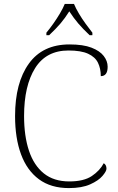

<svg xmlns="http://www.w3.org/2000/svg" viewBox="-20 -951 604 981"><path d="M332 10Q240 10 179 -35Q118 -80 87.5 -162.5Q57 -245 57 -358Q57 -528 127.5 -626Q198 -724 335 -724Q405 -724 447.5 -707.5Q490 -691 510 -665Q530 -639 530 -610Q530 -562 495 -562Q495 -601 480.5 -630.5Q466 -660 430 -676.5Q394 -693 330 -693Q216 -693 159.5 -603Q103 -513 103 -358Q103 -256 128 -181Q153 -106 204 -65Q255 -24 334 -24Q408 -24 449 -51.5Q490 -79 510 -117Q524 -109 524 -89Q524 -76 503.5 -52Q483 -28 440.5 -9Q398 10 332 10ZM217 -784Q233 -803 251.5 -829Q270 -855 286 -882Q302 -909 311 -931H358Q367 -909 383 -882Q399 -855 418 -829Q437 -803 452 -784V-771H438Q403 -804 380 -831Q357 -858 334 -893Q312 -858 289 -831Q266 -804 231 -771H217Z"/></svg>

Font: Noto Serif ExtraLight
Style: Regular
Weight: 200
Designer: Monotype Design Team
Foundry: Monotype Imaging Inc.
Version: Version 2.015; ttfautohint (v1.8.4.7-5d5b)